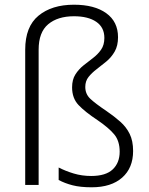

<svg xmlns="http://www.w3.org/2000/svg" viewBox="-20 -785 633 815"><path d="M481 -627Q481 -591 467 -566.5Q453 -542 432 -524.5Q411 -507 390.5 -491.5Q370 -476 356 -458.5Q342 -441 342 -416Q342 -386 363 -366Q384 -346 433 -313Q465 -291 490.5 -268.5Q516 -246 530.5 -216.5Q545 -187 545 -144Q545 -72 498.5 -31Q452 10 369 10Q321 10 288 1.5Q255 -7 229 -21V-74Q258 -59 293 -48.5Q328 -38 367 -38Q429 -38 458.5 -66Q488 -94 488 -141Q488 -187 464.5 -215Q441 -243 394 -275Q341 -310 313.5 -339Q286 -368 286 -414Q286 -447 300 -469Q314 -491 334 -507Q354 -523 374.5 -538.5Q395 -554 409 -574Q423 -594 423 -624Q423 -669 388.5 -692.5Q354 -716 294 -716Q225 -716 184.5 -682Q144 -648 144 -574V0H87V-574Q87 -672 143.5 -718.5Q200 -765 294 -765Q381 -765 431 -729Q481 -693 481 -627Z"/></svg>

Font: Noto Sans Myanmar Light
Style: Regular
Weight: 300
Designer: Monotype Design Team
Foundry: Monotype Imaging Inc.
Version: Version 2.107; ttfautohint (v1.8.4.7-5d5b)